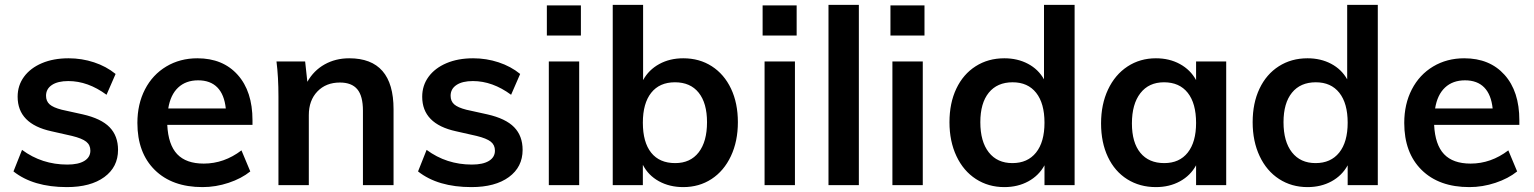

<svg xmlns="http://www.w3.org/2000/svg" viewBox="-20 -756 6262 784"><path d="M35 -56 70 -144Q151 -84 255 -84Q300 -84 324.5 -99Q349 -114 349 -141Q349 -164 332 -177.5Q315 -191 274 -201L190 -220Q52 -250 52 -361Q52 -407 78 -442.5Q104 -478 151 -498Q198 -518 260 -518Q314 -518 364 -501.5Q414 -485 452 -454L415 -369Q339 -425 259 -425Q216 -425 192 -409Q168 -393 168 -365Q168 -343 182.5 -330Q197 -317 232 -308L318 -289Q393 -272 427.5 -236.5Q462 -201 462 -144Q462 -74 406 -33Q350 8 253 8Q116 8 35 -56Z M1011 -246H663Q667 -165 703.5 -126.5Q740 -88 812 -88Q895 -88 966 -142L1002 -56Q966 -27 913.5 -9.5Q861 8 807 8Q683 8 612 -62Q541 -132 541 -254Q541 -331 572 -391Q603 -451 659 -484.5Q715 -518 786 -518Q890 -518 950.5 -450.5Q1011 -383 1011 -265ZM667 -313H902Q896 -370 867.5 -399Q839 -428 789 -428Q739 -428 707.5 -398.5Q676 -369 667 -313Z M1587 -310V0H1462V-304Q1462 -364 1439 -391.5Q1416 -419 1368 -419Q1311 -419 1276 -382.5Q1241 -346 1241 -286V0H1117V-362Q1117 -442 1109 -505H1226L1235 -422Q1261 -468 1305.5 -493Q1350 -518 1406 -518Q1587 -518 1587 -310Z M1687 -56 1722 -144Q1803 -84 1907 -84Q1952 -84 1976.5 -99Q2001 -114 2001 -141Q2001 -164 1984 -177.5Q1967 -191 1926 -201L1842 -220Q1704 -250 1704 -361Q1704 -407 1730 -442.5Q1756 -478 1803 -498Q1850 -518 1912 -518Q1966 -518 2016 -501.5Q2066 -485 2104 -454L2067 -369Q1991 -425 1911 -425Q1868 -425 1844 -409Q1820 -393 1820 -365Q1820 -343 1834.5 -330Q1849 -317 1884 -308L1970 -289Q2045 -272 2079.5 -236.5Q2114 -201 2114 -144Q2114 -74 2058 -33Q2002 8 1905 8Q1768 8 1687 -56Z M2221 -505H2345V0H2221ZM2352 -734V-611H2213V-734Z M2993 -257Q2993 -179 2964.5 -118.5Q2936 -58 2885.5 -25Q2835 8 2770 8Q2714 8 2670.5 -16Q2627 -40 2605 -83V0H2482V-736H2606V-429Q2629 -471 2672 -494.5Q2715 -518 2770 -518Q2836 -518 2886.5 -485.5Q2937 -453 2965 -394Q2993 -335 2993 -257ZM2867 -257Q2867 -335 2833 -377.5Q2799 -420 2736 -420Q2673 -420 2639 -377Q2605 -334 2605 -255Q2605 -175 2639 -132.5Q2673 -90 2737 -90Q2799 -90 2833 -134Q2867 -178 2867 -257Z M3102 -505H3226V0H3102ZM3233 -734V-611H3094V-734Z M3363 -736H3487V0H3363Z M3624 -505H3748V0H3624ZM3755 -734V-611H3616V-734Z M4368 -736V0H4245V-81Q4222 -39 4179 -15.5Q4136 8 4081 8Q4016 8 3965 -25Q3914 -58 3885.5 -118.5Q3857 -179 3857 -257Q3857 -335 3885 -394Q3913 -453 3964 -485.5Q4015 -518 4081 -518Q4135 -518 4177.5 -495.5Q4220 -473 4243 -432V-736ZM4245 -255Q4245 -334 4211 -377Q4177 -420 4115 -420Q4052 -420 4017.5 -377.5Q3983 -335 3983 -257Q3983 -178 4017.5 -134Q4052 -90 4114 -90Q4176 -90 4210.5 -133Q4245 -176 4245 -255Z M4987 -505V0H4864V-81Q4841 -39 4798 -15.5Q4755 8 4700 8Q4634 8 4583 -24Q4532 -56 4504 -115Q4476 -174 4476 -252Q4476 -330 4504.5 -390.5Q4533 -451 4584 -484.5Q4635 -518 4700 -518Q4755 -518 4798 -494.5Q4841 -471 4864 -429V-505ZM4864 -254Q4864 -334 4830 -377Q4796 -420 4733 -420Q4671 -420 4636.5 -375.5Q4602 -331 4602 -252Q4602 -174 4636.5 -132Q4671 -90 4734 -90Q4796 -90 4830 -133Q4864 -176 4864 -254Z M5606 -736V0H5483V-81Q5460 -39 5417 -15.5Q5374 8 5319 8Q5254 8 5203 -25Q5152 -58 5123.5 -118.5Q5095 -179 5095 -257Q5095 -335 5123 -394Q5151 -453 5202 -485.5Q5253 -518 5319 -518Q5373 -518 5415.5 -495.5Q5458 -473 5481 -432V-736ZM5483 -255Q5483 -334 5449 -377Q5415 -420 5353 -420Q5290 -420 5255.5 -377.5Q5221 -335 5221 -257Q5221 -178 5255.5 -134Q5290 -90 5352 -90Q5414 -90 5448.5 -133Q5483 -176 5483 -255Z M6184 -246H5836Q5840 -165 5876.5 -126.5Q5913 -88 5985 -88Q6068 -88 6139 -142L6175 -56Q6139 -27 6086.5 -9.5Q6034 8 5980 8Q5856 8 5785 -62Q5714 -132 5714 -254Q5714 -331 5745 -391Q5776 -451 5832 -484.5Q5888 -518 5959 -518Q6063 -518 6123.5 -450.5Q6184 -383 6184 -265ZM5840 -313H6075Q6069 -370 6040.5 -399Q6012 -428 5962 -428Q5912 -428 5880.5 -398.5Q5849 -369 5840 -313Z"/></svg>

Font: Muli
Style: Bold
Weight: 700
Designer: Vernon Adams
Foundry: Vernon Adams
Version: Version 2.001